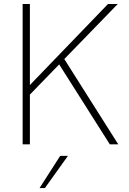

<svg xmlns="http://www.w3.org/2000/svg" viewBox="-20 -717 640 954"><path d="M92.5 0H128.5V-247L274 -397L525.5 0H567.5L299.5 -423.5L565 -697H516.5L128.5 -294.5V-697H92.5ZM176.5 217.5H203L317.5 57.5H279Z"/></svg>

Font: HK Grotesk ExtraLight
Style: Regular
Weight: 200
Designer: Alfredo Marco Pradil
Foundry: Hanken Design Co.
Version: Version 3.001;FEAKit 1.0